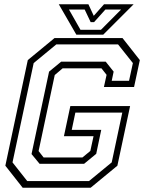

<svg xmlns="http://www.w3.org/2000/svg" viewBox="-20 -878 679 898"><path d="M86 0 5 -103 110 -597 235 -700H553L634 -597L607 -471H466L478.5 -528L454.5 -558.5H273L236 -527L160.5 -171.5L184 -141.5H365.5L402.5 -172L417.5 -241H279L309 -382H588.5L529 -103L404 0ZM107.5 -31H396L502.5 -118.5L552 -351.5H332.5L315.5 -270.5H453.5L430 -158.5L373.5 -112H165L127.5 -157.5L209.5 -543L266 -589.5H474.5L511.5 -543L502.5 -500H583.5L601.5 -583L532 -670.5H243.5L137.5 -583L38.5 -118.5ZM337 -716 255 -858H393.5L418.5 -804L466.5 -858H605L463 -716ZM356.5 -738.5H452L546.5 -833.5H473L420 -774.5H404L376 -833.5H302.5Z"/></svg>

Font: Tourney Light
Style: Italic
Weight: 300
Italic angle: -12°
Version: Version 1.015